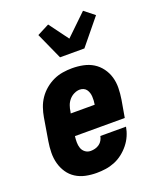

<svg xmlns="http://www.w3.org/2000/svg" viewBox="-145 -867 791 963"><g transform="rotate(-20 250.0 -386.0)"><path d="M203 8Q173 8 144.5 2Q116 -4 92.5 -19Q69 -34 53.5 -57Q38 -80 30.5 -107.5Q23 -135 23.5 -165Q24 -195 29 -225L49 -345Q53 -369 61.5 -394Q70 -419 85 -441Q100 -463 121 -480.5Q142 -498 166 -509Q190 -520 215.5 -524Q241 -528 265 -528Q296 -528 325 -522Q354 -516 377.5 -501.5Q401 -487 418 -464Q435 -441 443 -413.5Q451 -386 450.5 -356Q450 -326 445 -295L429 -203H163Q161 -187 161 -170.5Q161 -154 166 -139.5Q171 -125 183.5 -115.5Q196 -106 213 -106Q224 -106 236 -109Q248 -112 258.5 -119.5Q269 -127 275 -138Q281 -149 283 -160H420Q416 -136 406 -113Q396 -90 380 -70Q364 -50 343.5 -34Q323 -18 299.5 -8.5Q276 1 251.5 4.5Q227 8 203 8ZM182 -317H310Q312 -328 312.5 -338.5Q313 -349 312.5 -359.5Q312 -370 309 -379.5Q306 -389 300.5 -397Q295 -405 285.5 -409.5Q276 -414 265 -414Q250 -414 234.5 -406.5Q219 -399 208 -386Q197 -373 191.5 -357.5Q186 -342 184 -326ZM228 -600 164 -742 228 -775 304 -672 416 -780 470 -737 358 -600Z"/></g></svg>

Font: Iosevka Term Curly Hv Obl
Style: Regular
Weight: 900
Italic angle: -9°
Designer: Belleve Invis
Foundry: Belleve Invis
Version: Version 32.3.0